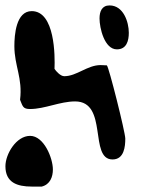

<svg xmlns="http://www.w3.org/2000/svg" viewBox="-34 -621 519 708"><path d="M333 -553C333 -518 351 -439 397 -439C433 -439 441 -471 441 -500C441 -540 421 -601 370 -601C342 -601 333 -579 333 -553ZM243 -247C366 -247 293 -33 381 -33C424 -33 428 -81 428 -110C428 -133 367 -376 360 -380C357 -380 340 -381 337 -381C288 -381 249 -340 203 -340C189 -340 173 -358 167 -367C169 -414 169 -580 83 -580C25 -580 19 -492 19 -451C19 -378 50 -333 40 -253C50 -228 51 -219 77 -219C131 -219 187 -247 243 -247ZM-14 -8C-14 52 29 67 83 67H120C151 59 161 31 161 4C161 -38 128 -120 77 -120C26 -120 -14 -53 -14 -8Z"/></svg>

Font: Charger
Style: Overspray
Weight: 400
Designer: Jasper
Foundry: Cannot Into Space Fonts
Version: Version 0.980